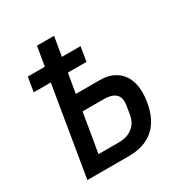

<svg xmlns="http://www.w3.org/2000/svg" viewBox="-168 -854 937 983"><g transform="rotate(-30 300.0 -362.5)"><path d="M154.5 -526.5H53.5L67.5 -611.5H168.5L187.5 -725H288.5L269.5 -611.5H379.5L365.5 -526.5H255.5L236 -411.5H377Q452 -411.5 494 -367.8Q536 -324 536 -246Q536 -220.5 530.5 -188.5Q514 -94.5 459 -47.2Q404 0 313 0H67ZM423 -182 431.5 -233Q433 -243 433 -251Q433 -317 345.5 -317H221.5L182.5 -86.5H303.5Q353 -86.5 384.5 -111.8Q416 -137 423 -182Z"/></g></svg>

Font: JuliaMono Medium
Style: Italic
Weight: 500
Italic angle: -9°
Monospace: yes
Designer: cormullion
Foundry: corm
Version: Version 0.054; ttfautohint (v1.8.4)